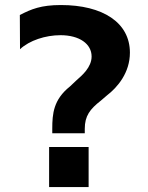

<svg xmlns="http://www.w3.org/2000/svg" viewBox="-20 -758 601 778"><path d="M191.8 -218H323.5V-235.8C323.5 -288.4 344.5 -315.7 388.5 -350.1L413 -371.1C457 -404.8 506.4 -463.8 506.4 -544.7C506.4 -666.5 396.7 -737.6 226.6 -737.6C146.7 -737.6 106.5 -721.2 60.4 -697.1L61.1 -558.6C99.1 -594.1 164.1 -615.4 225.1 -615.4C302.2 -615.4 351.2 -579.9 351.2 -529.1C351.2 -485.4 312.5 -452.4 290.5 -433.2L263.5 -407.7C196.7 -354.4 191.8 -297.6 191.8 -235.8ZM179 0H339.1V-162.3H179Z"/></svg>

Font: TID UI
Style: Bold
Weight: 700
Designer: The TID Project Authors
Foundry: Bakken & Bæck
Version: Version 1.001;hotconv 1.0.109;makeotfexe 2.5.65596